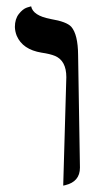

<svg xmlns="http://www.w3.org/2000/svg" viewBox="-20 -579 325 605"><path d="M179.2 5.9 189 -335.9Q189 -387.7 153.3 -402.8Q137.7 -409.2 110.8 -413.1Q51.3 -422.9 32.7 -466.3Q27.3 -480 26.9 -494.1Q26.9 -519 39.3 -534.9Q51.8 -550.8 64.9 -555.2L78.1 -559.1Q84 -529.8 138.2 -519.5L140.1 -519Q189.9 -510.7 204.6 -494.6Q225.6 -470.2 226.1 -405.8L231.9 -50.8Q231.9 -6.8 186 4.4Q186 4.4 179.2 5.9Z"/></svg>

Font: Linux Libertine Display O
Style: Regular
Weight: 400
Designer: Philipp H. Poll
Foundry: Philipp H. Poll
Version: Version 5.0.9